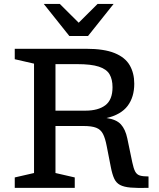

<svg xmlns="http://www.w3.org/2000/svg" viewBox="-20 -955 810 976"><path d="M55 -654V-707H418Q509 -707 562.5 -685.2Q616 -663.5 639.2 -623.5Q662.5 -583.5 662.5 -529.5Q662.5 -461.5 628.8 -416.8Q595 -372 521.5 -355Q571.5 -348 594.5 -322.8Q617.5 -297.5 627 -252L652.5 -129.5Q659 -98.5 667.2 -83Q675.5 -67.5 691 -62.8Q706.5 -58 735 -58V0Q678.5 1.5 644 -1.5Q609.5 -4.5 590 -15Q570.5 -25.5 560.5 -47.2Q550.5 -69 543.5 -105L522.5 -212Q515 -252 503.5 -274.2Q492 -296.5 469.2 -305.5Q446.5 -314.5 404.5 -314.5H262V-75.5L360 -53V0H55V-53L153 -75.5V-631.5ZM414 -392.5Q479.5 -392.5 515.8 -420.2Q552 -448 552 -511.5Q552 -551.5 536.8 -577.5Q521.5 -603.5 482.5 -616.2Q443.5 -629 373 -629H262V-392.5ZM557.5 -935 427.5 -772H332.5L202.5 -935H284L380 -839.5L476 -935Z"/></svg>

Font: Newsreader 6pt
Style: Regular
Weight: 400
Designer: Hugues Gentile
Foundry: Production Type
Version: Version 1.003; ttfautohint (v1.8.3)